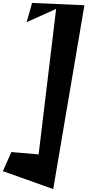

<svg xmlns="http://www.w3.org/2000/svg" viewBox="-56 -897 599 1317"><path d="M-36 277 309 400 523 -861 164 -877 127 -745 329 -836 209 162 22 146Z"/></svg>

Font: Chaingun
Style: Ita
Weight: 400
Version: Version 0.91